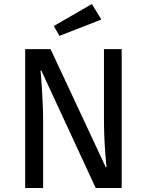

<svg xmlns="http://www.w3.org/2000/svg" viewBox="-20 -933 728 953"><path d="M455 0 185 -583H181Q182 -577 184 -553Q186 -529 188 -494Q190 -459 192 -417.5Q194 -376 194 -336V0H105V-689H231L505 -103H509Q508 -109 506 -131.5Q504 -154 501.5 -187.5Q499 -221 497.5 -263.5Q496 -306 496 -353V-689H584V0ZM247 -804 436 -913 483 -836 275 -755Z"/></svg>

Font: Feura Sans
Style: Regular
Weight: 400
Designer: Carrois Corporate & Edenspiekermann
Foundry: Carrois Corporate GbR & Edenspiekermann AG
Version: Version 1.001